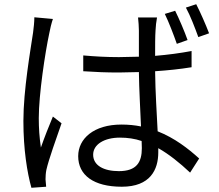

<svg xmlns="http://www.w3.org/2000/svg" viewBox="-20 -843 1040 911"><path d="M231 -753 143 -761C143 -739 140 -712 137 -689C125 -607 91 -416 91 -269C91 -133 109 -24 129 48L199 43C198 32 197 17 196 8C196 -4 197 -23 200 -37C211 -86 248 -189 272 -258L231 -290C214 -250 190 -189 174 -143C167 -192 164 -234 164 -283C164 -394 194 -593 214 -686C217 -704 225 -736 231 -753ZM811 -792 762 -777C781 -738 804 -678 819 -635L870 -653C856 -693 829 -756 811 -792ZM911 -823 862 -807C883 -769 905 -711 921 -667L972 -685C957 -725 930 -786 911 -823ZM652 -174 653 -140C653 -73 628 -31 544 -31C472 -31 422 -58 422 -109C422 -158 475 -190 549 -190C585 -190 620 -185 652 -174ZM725 -760H635C637 -742 639 -715 639 -698V-574L544 -572C486 -572 432 -575 375 -580V-505C434 -501 486 -499 543 -499L639 -501C640 -418 646 -320 649 -243C620 -249 589 -252 556 -252C425 -252 351 -185 351 -102C351 -12 424 43 558 43C693 43 731 -38 731 -120V-140C782 -111 832 -71 882 -24L925 -91C873 -138 809 -188 728 -220C724 -304 717 -404 716 -505C776 -509 834 -515 889 -524V-601C836 -591 777 -583 716 -578C716 -625 716 -672 718 -699C719 -719 721 -739 725 -760Z"/></svg>

Font: Noto Sans KR
Style: Regular
Weight: 400
Designer: Ryoko NISHIZUKA 西塚涼子 (kana, bopomofo & ideographs); Paul D. Hunt (Latin, Greek & Cyrillic); Sandoll Communications 산돌커뮤니
Foundry: Adobe
Version: Version 2.004;hotconv 1.0.118;makeotfexe 2.5.65603